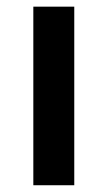

<svg xmlns="http://www.w3.org/2000/svg" viewBox="-20 -548 318 568"><path d="M199.7 -528.3V0H78.6V-528.3Z"/></svg>

Font: Arimo SemiBold
Style: Regular
Weight: 600
Designer: Steve Matteson
Foundry: Monotype Imaging Inc.
Version: Version 1.33